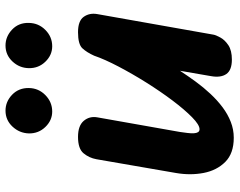

<svg xmlns="http://www.w3.org/2000/svg" viewBox="-102 -718 827 662"><g transform="rotate(-90 311.0 -386.5)"><path d="M167.5 6.5Q113.5 6.5 84.2 -22.8Q55 -52 46.2 -97.5Q37.5 -143 46 -192.5L93.5 -467Q98 -492 113.8 -511.2Q129.5 -530.5 170.5 -530.5Q209 -530.5 225.8 -510.8Q242.5 -491 238 -464.5L187.5 -179Q185.5 -165 184 -152.8Q182.5 -140.5 183 -131.2Q183.5 -122 186.8 -116.8Q190 -111.5 197 -111.5Q212 -111.5 238.2 -137.2Q264.5 -163 295.8 -204.5Q327 -246 357.8 -295Q388.5 -344 413.2 -391.2Q438 -438.5 450.5 -475Q462 -500.5 476 -515.5Q490 -530.5 531.5 -530.5Q570.5 -530.5 584.5 -510.8Q598.5 -491 594 -464.5L523 -63.5Q521.5 -55 513.2 -39.8Q505 -24.5 486.8 -12.2Q468.5 0 437 0Q400.5 0 387.2 -19.2Q374 -38.5 380 -72L398.5 -179Q380.5 -151.5 360.8 -124.5Q341 -97.5 318.8 -73.8Q296.5 -50 272.5 -32Q248.5 -14 222.2 -3.8Q196 6.5 167.5 6.5ZM483 -619.5Q452.5 -619.5 429.8 -643Q407 -666.5 407.5 -700Q408 -732.5 430.5 -756.5Q453 -780.5 485.5 -780.5Q516.5 -780.5 540.5 -757.8Q564.5 -735 563.5 -700Q563 -666.5 539.2 -643Q515.5 -619.5 483 -619.5ZM258 -619.5Q227.5 -619.5 204.8 -643Q182 -666.5 182.5 -700Q183.5 -732.5 206 -756.5Q228.5 -780.5 261 -780.5Q292 -780.5 315.8 -757.8Q339.5 -735 339 -700Q338.5 -666.5 314.5 -643Q290.5 -619.5 258 -619.5Z"/></g></svg>

Font: Edu QLD Hand
Style: Regular
Weight: 400
Designer: Tina and Corey Anderson, Eben Sorkin
Foundry: Sorkin Type Co.
Version: Version 2.000